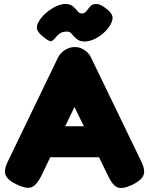

<svg xmlns="http://www.w3.org/2000/svg" viewBox="-20 -928 751 967"><path d="M690 -118Q705 -88 706 -67Q707 -46 693 -30Q679 -14 648 2Q600 25 574 16.5Q548 8 525 -41L355 -389L187 -40Q163 7 137 15.5Q111 24 64 1Q33 -14 18.5 -30Q4 -46 5 -67Q6 -88 21 -118L272 -638Q284 -662 307.5 -676.5Q331 -691 356 -691Q374 -691 389.5 -684.5Q405 -678 418 -666Q431 -654 439 -637ZM197 -136 273 -292H438L514 -136ZM308 -908Q334 -908 347.5 -896Q361 -884 370.5 -872Q380 -860 391 -860Q406 -860 415 -872Q424 -884 434.5 -896Q445 -908 464 -908Q474 -908 484 -904Q494 -900 505 -892Q538 -870 545 -849.5Q552 -829 534 -800Q522 -780 500.5 -761Q479 -742 454 -730.5Q429 -719 406 -719Q381 -719 366.5 -731.5Q352 -744 342 -756.5Q332 -769 320 -769Q293 -769 280 -758.5Q267 -748 259 -738Q249 -725 239.5 -721Q230 -717 202 -739Q171 -763 166.5 -782Q162 -801 181 -829Q195 -849 217 -867Q239 -885 263.5 -896.5Q288 -908 308 -908Z"/></svg>

Font: Fredoka
Style: Bold
Weight: 700
Designer: Ben Nathan
Foundry: Milena B. Brandão, Ben Nathan
Version: Version 2.001